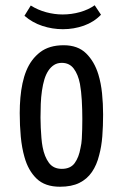

<svg xmlns="http://www.w3.org/2000/svg" viewBox="-20 -700 467 730"><path d="M208 10Q151 10 119 -21Q87 -52 73 -103Q63 -138 59 -180.5Q55 -223 55 -270Q55 -300 57.5 -328.5Q60 -357 65.5 -383Q71 -409 80 -431Q98 -475 132.5 -501.5Q167 -528 222 -528Q276 -528 307.5 -497Q339 -466 354 -417Q364 -384 368 -345Q372 -306 372 -264Q372 -221 369 -182Q366 -143 357 -110Q348 -73 329.5 -46Q311 -19 281.5 -4.5Q252 10 208 10ZM215 -58Q248 -58 264 -80Q280 -102 286 -137Q290 -154 291 -171.5Q292 -189 292.5 -208.5Q293 -228 293 -247Q293 -284 291 -318.5Q289 -353 284 -381Q277 -417 260.5 -439Q244 -461 215 -461Q198 -461 185.5 -453Q173 -445 164 -431.5Q155 -418 149 -399Q143 -379 139.5 -355Q136 -331 135 -304.5Q134 -278 134 -253Q134 -234 135 -214Q136 -194 137.5 -175.5Q139 -157 142 -141Q149 -104 166 -81Q183 -58 215 -58ZM219 -589Q179 -589 141 -601.5Q103 -614 73 -640L97 -679Q124 -662 155.5 -653.5Q187 -645 218 -645Q252 -645 284 -654Q316 -663 340 -680L364 -644Q337 -616 299 -602.5Q261 -589 219 -589Z"/></svg>

Font: Truculenta Medium
Style: Regular
Weight: 500
Version: Version 1.002